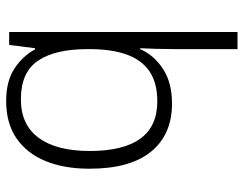

<svg xmlns="http://www.w3.org/2000/svg" viewBox="-106 -694 810 639"><g transform="rotate(90 299.5 -375.0)"><path d="M144 -550Q144 -521 143 -489Q142 -457 141 -436H144Q164 -482 210 -512Q256 -542 325 -542Q428 -542 485 -472.5Q542 -403 542 -267Q542 -183 516.5 -121Q491 -59 441 -24.5Q391 10 317 10Q250 10 208 -18Q166 -46 145 -86H141L130 0H87V-760H144ZM318 -493Q256 -493 218 -467Q180 -441 162 -391Q144 -341 144 -267V-260Q144 -153 182.5 -96Q221 -39 311 -39Q396 -39 439.5 -98.5Q483 -158 483 -268Q483 -380 442 -436.5Q401 -493 318 -493Z"/></g></svg>

Font: Noto Sans Armenian Light
Style: Regular
Weight: 300
Designer: Monotype Design Team
Foundry: Monotype Imaging Inc.
Version: Version 2.007